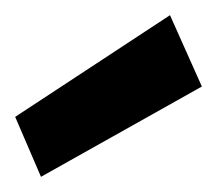

<svg xmlns="http://www.w3.org/2000/svg" viewBox="-20 -793 286 253"><path d="M34 -560 0 -639 204 -773 246 -679Z"/></svg>

Font: DM Sans 11pt
Style: Bold
Weight: 700
Version: Version 4.004;gftools[0.9.30]